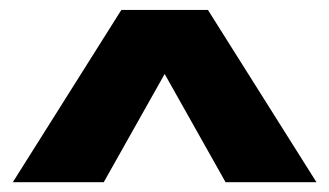

<svg xmlns="http://www.w3.org/2000/svg" viewBox="-20 -725 675 394"><path d="M6.3 -351.1 229 -704.6H406.7L629.4 -351.1H442.9L317.9 -573.2L192.9 -351.1Z"/></svg>

Font: Schibsted Grotesk Black
Style: Regular
Weight: 900
Designer: Bakken & Baeck AS, Henrik Kongsvoll
Foundry: Schibsted ASA
Version: Version 1.100;gftools[0.9.25]